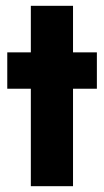

<svg xmlns="http://www.w3.org/2000/svg" viewBox="-20 -640 358 660"><path d="M5 -460V-335H86V0H231V-335H313V-460H231V-620H86V-460Z"/></svg>

Font: Jost
Style: Bold
Weight: 700
Version: Version 3.710